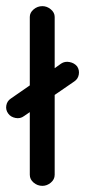

<svg xmlns="http://www.w3.org/2000/svg" viewBox="-21 -592 277 625"><path d="M221 -327 157 -283V-23Q157 -8 144.5 2.5Q132 13 117 13Q101 13 88.5 2.5Q76 -8 76 -23V-227L57 -214Q45 -205 29.5 -208Q14 -211 6 -222Q-3 -234 -0.5 -248.5Q2 -263 14 -271L76 -314V-537Q76 -551 88.5 -561.5Q101 -572 117 -572Q132 -572 144.5 -561.5Q157 -551 157 -537V-370L178 -385Q190 -393 205.5 -390Q221 -387 230 -376Q238 -364 235.5 -349.5Q233 -335 221 -327Z"/></svg>

Font: Hoogli Semibold
Style: Regular
Weight: 600
Designer: Anand Singh Naorem
Foundry: Brand New Type
Version: Version 1.00 b007